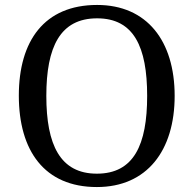

<svg xmlns="http://www.w3.org/2000/svg" viewBox="-20 -745 782 775"><path d="M371 10C573 10 685 -137 685 -358C685 -580 573 -725 372 -725C159 -725 56 -580 56 -359C56 -137 159 10 371 10ZM371 -44C223 -44 167 -160 167 -358C167 -556 223 -671 372 -671C520 -671 574 -556 574 -358C574 -160 520 -44 371 -44Z"/></svg>

Font: Noto Fangsong KSS Rotated
Style: Regular
Weight: 400
Designer: LIU Zhao, ZHANG Congyu, Kushim JIANG
Foundry: Guyu Beijing Co. Ltd.
Version: Version 1.000;November 16, 2022;FontCreator 11.5.0.2427 64-b